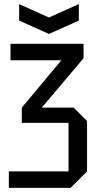

<svg xmlns="http://www.w3.org/2000/svg" viewBox="-20 -773 475 933"><path d="M323 140H23V60H313V-176H86V-250L278 -480H31V-560H386V-490L183 -250H338L403 -185V60ZM363 -753V-673L218 -608L73 -673V-753L218 -688Z"/></svg>

Font: Tektur SemiCondensed
Style: Regular
Weight: 400
Width: 4
Designer: Adam Jagosz
Foundry: Adam Jagosz
Version: Version 1.005;gftools[0.9.30]